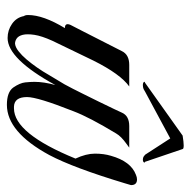

<svg xmlns="http://www.w3.org/2000/svg" viewBox="-18 -520 540 543"><g transform="rotate(90 251.5 -248.0)"><path d="M498 -332Q454 -186 418 -118Q353 2 276 2Q240 2 227 -16Q214 -35 212.5 -50Q211 -65 211 -76Q211 -103 220 -135Q146 0 87 0Q65 0 47 -12.5Q29 -25 25 -46Q22 -50 22 -58Q22 -101 59 -162Q43 -162 50 -178L68 -213L124 -323Q134 -344 163 -344H224Q189 -319 151 -243L95 -127Q81 -96 78 -75.5Q75 -55 78 -43Q81 -31 88 -26Q95 -21 103 -21Q113 -22 124.5 -31Q136 -40 147.5 -53.5Q159 -67 170.5 -83.5Q182 -100 191 -116L218 -161Q230 -183 244 -211.5Q258 -240 266 -256Q280 -285 288 -301.5Q296 -318 298 -323Q307 -344 336 -344H397L386 -336Q365 -321 357 -307Q311 -231 294 -186Q254 -85 254 -55Q254 -19 281 -18H286Q357 -18 428 -192Q414 -222 414 -247Q414 -272 420 -292Q436 -349 474 -363Q481 -366 487 -366Q503 -366 503 -349ZM239 -389Q232 -384 225.5 -383Q219 -382 215.5 -383Q212 -384 211 -386Q210 -388 214 -389L363 -495Q400 -501 401 -495L437 -389Q440 -388 439 -386Q438 -384 435 -383Q432 -382 427 -383Q422 -384 417 -389L371 -460Z"/></g></svg>

Font: #9Slide05 Great Vibes
Style: Regular
Weight: 400
Designer: Robert E. Leuschke
Foundry: Robert E. Leuschke
Version: Version 1.001